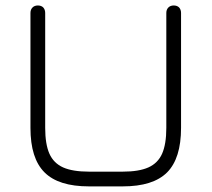

<svg xmlns="http://www.w3.org/2000/svg" viewBox="-20 -664 754 684"><path d="M417 0C417 0 297 0 297 0C224.5 0 172 -16.5 138.5 -50C105 -83.5 88.5 -136 88.5 -208.5C88.5 -208.5 88.5 -208.5 88.5 -208.5C88.5 -208.5 88.5 -618 88.5 -618C88.5 -626 91 -632.5 96 -637.5C100.5 -642 107 -644.5 115 -644.5C115 -644.5 115 -644.5 115 -644.5C123 -644.5 129.5 -642 134 -637.5C138.5 -632.5 141 -626 141 -618C141 -618 141 -618 141 -618C141 -618 141 -208.5 141 -208.5C141 -170 146 -139 156 -116.5C166 -94 182.5 -77.5 205 -67.5C227.5 -57.5 258.5 -52.5 297 -52.5C297 -52.5 297 -52.5 297 -52.5C297 -52.5 417 -52.5 417 -52.5C455.5 -52.5 486 -57.5 508.5 -67.5C531 -77.5 547.5 -94 557.5 -116.5C567.5 -139 572.5 -170 572.5 -208.5C572.5 -208.5 572.5 -208.5 572.5 -208.5C572.5 -208.5 572.5 -618 572.5 -618C572.5 -626 575 -632.5 580 -637.5C584.5 -642 591 -644.5 599 -644.5C599 -644.5 599 -644.5 599 -644.5C607 -644.5 613.5 -642 618 -637.5C622.5 -632.5 625 -626 625 -618C625 -618 625 -618 625 -618C625 -618 625 -208.5 625 -208.5C625 -136 608.5 -83.5 575.5 -50C542 -16.5 489.5 0 417 0C417 0 417 0 417 0Z"/></svg>

Font: Jura-Fortis-Regular
Style: Regular
Weight: 500
Designer: Daniel Johnson, Alexei Vanyashin, Mirko Velimirovic
Foundry: Daniel Johnson
Version: ""